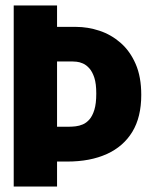

<svg xmlns="http://www.w3.org/2000/svg" viewBox="-20 -680 546 700"><path d="M146 -91V-218H232Q243 -218 256 -219.5Q269 -221 282 -226.5Q295 -232 306 -244.5Q317 -257 324 -279.5Q331 -302 331 -339Q331 -375 324 -396.5Q317 -418 306 -430.5Q295 -443 282.5 -448.5Q270 -454 259 -455Q248 -456 242 -456H146V-582H257Q300 -582 342.5 -568Q385 -554 419.5 -524Q454 -494 474.5 -447Q495 -400 495 -334Q495 -253 462.5 -199.5Q430 -146 369.5 -118.5Q309 -91 225 -91ZM30 0V-660H188V0Z"/></svg>

Font: Bricolage Grotesque 96pt ExtraBold SemiCondensed
Style: Regular
Weight: 800
Width: 4
Version: Version 1.001;gftools[0.9.33.dev8+g029e19f]